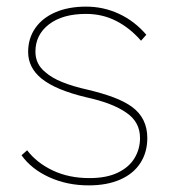

<svg xmlns="http://www.w3.org/2000/svg" viewBox="-20 -550 519 580"><path d="M45 -81 62 -96Q91 -58 139.5 -35Q188 -12 250 -12Q302 -12 336 -28.5Q370 -45 386.5 -72.5Q403 -100 403 -133Q403 -182 361 -210Q341 -224 311.5 -235.5Q282 -247 241 -256Q148 -278 105 -313Q65 -346 65 -393Q65 -434 86.5 -465Q108 -496 147.5 -513Q187 -530 240 -530Q293 -530 340 -508Q387 -486 422 -445L406 -427Q372 -466 330.5 -487Q289 -508 240 -508Q169 -508 128 -476.5Q87 -445 87 -394Q87 -356 117 -332Q136 -315 168 -302Q200 -289 245 -279Q291 -268 324 -255.5Q357 -243 379 -227Q425 -193 425 -133Q425 -90 404 -57.5Q383 -25 343 -7.5Q303 10 248 10Q183 10 129 -14.5Q75 -39 45 -81Z"/></svg>

Font: Easer Grotesk Variable
Style: Regular
Weight: 400
Designer: Boardeaser, Bonnie Shaver-Troup, Thomas Jockin
Foundry: Lexend
Version: Version 1.001;Glyphs 3.1.2 (3151)